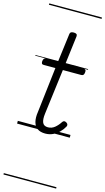

<svg xmlns="http://www.w3.org/2000/svg" viewBox="-181 -938 750 1366"><g transform="rotate(15 194.0 -255.0)"><path d="M211 17Q175 17 153 1.5Q131 -14 123 -44.5Q115 -75 122 -120L161 -452H75Q64 -452 60.5 -458Q57 -464 58 -476Q60 -489 65 -494.5Q70 -500 80 -500H167L194 -711Q195 -721 201.5 -725.5Q208 -730 222 -730Q236 -730 242.5 -725Q249 -720 248 -709L222 -500H357Q367 -500 371 -494.5Q375 -489 373 -476Q372 -464 367 -458Q362 -452 351 -452H216L174 -121Q168 -76 178 -53.5Q188 -31 218 -31Q246 -31 268 -49Q290 -67 307 -94Q313 -102 320 -103Q327 -104 337 -98Q346 -92 347.5 -84.5Q349 -77 345 -70Q331 -45 311 -25.5Q291 -6 266 5.5Q241 17 211 17ZM0 365H388V375H0ZM0 -20H388V0H0ZM0 -505H388V-500H0ZM0 -885H388V-875H0Z"/></g></svg>

Font: Playwrite GB J Guides
Style: Italic
Weight: 400
Italic angle: -7.01216°
Designer: Veronika Burian, José Scaglione
Foundry: TypeTogether
Version: Version 1.003